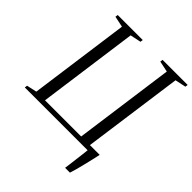

<svg xmlns="http://www.w3.org/2000/svg" viewBox="-249 -892 1220 1220"><g transform="rotate(45 361.5 -281.5)"><path d="M544.5 180Q546.5 168 549.2 146.2Q552 124.5 555.2 98.2Q558.5 72 561.8 46Q565 20 567 0H2.5L5 -18L73 -33L166 -709.5L92 -725L94.5 -743H319.5L317 -725L244 -709.5L151 -33H476L569 -709.5L495 -725L497.5 -743H723L720.5 -725L647.5 -709.5L554 -33.5H642Q636.5 -8.5 629.5 21.8Q622.5 52 615 82.5Q607.5 113 600.5 138.8Q593.5 164.5 588 180Z"/></g></svg>

Font: Merriweather 144pt Light
Style: Italic
Weight: 300
Italic angle: -7.8°
Version: Version 2.101